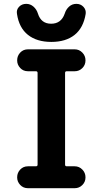

<svg xmlns="http://www.w3.org/2000/svg" viewBox="-20 -990 540 1010"><path d="M381.8 -969.7Q404.3 -969.7 418.9 -954.1Q433.6 -938.5 430.7 -917Q418.9 -843.8 372.6 -806.6Q326.2 -769.5 250 -769.5Q173.8 -769.5 127 -806.6Q80.1 -843.8 69.3 -917Q65.4 -938.5 80.1 -954.1Q94.7 -969.7 118.2 -969.7Q139.6 -969.7 156.2 -955.1Q172.9 -940.4 179.7 -918Q196.3 -865.2 249 -865.2Q301.8 -865.2 320.3 -918Q327.1 -940.4 343.3 -955.1Q359.4 -969.7 381.8 -969.7ZM373 -730.5Q396.5 -730.5 413.1 -713.4Q429.7 -696.3 429.7 -672.9V-671.9Q429.7 -648.4 413.1 -631.8Q396.5 -615.2 373 -615.2H331.1Q322.3 -615.2 322.3 -606.4V-124Q322.3 -115.2 331.1 -115.2H373Q396.5 -115.2 413.1 -98.1Q429.7 -81.1 429.7 -57.6V-56.6Q429.7 -33.2 413.1 -16.6Q396.5 0 373 0H127Q102.5 0 86.4 -17.1Q70.3 -34.2 70.3 -56.6V-57.6Q70.3 -81.1 86.4 -98.1Q102.5 -115.2 127 -115.2H168.9Q177.7 -115.2 177.7 -124V-606.4Q177.7 -615.2 168.9 -615.2H127Q102.5 -615.2 86.4 -632.3Q70.3 -649.4 70.3 -671.9V-672.9Q70.3 -696.3 86.4 -713.4Q102.5 -730.5 127 -730.5Z"/></svg>

Font: Rounded Mgen+ 1m bold
Style: Bold
Weight: 700
Designer: [Source Han Sans]
Ryoko NISHIZUKA  (kana & ideographs); Paul D. Hunt (Latin, Greek & Cyrillic); Wenlong ZHANG  (bopomofo
Version: Version 1.059.20150602